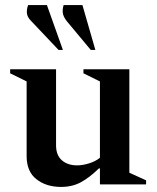

<svg xmlns="http://www.w3.org/2000/svg" viewBox="-20 -727 618 757"><path d="M221 10Q162 10 123.5 -20.5Q85 -51 85 -111V-406L20 -438V-454H201V-154Q201 -115 224 -95Q247 -75 284 -75Q306 -75 331.5 -83Q357 -91 374 -105V-406L309 -438V-454H490V-46L556 -16V0H374V-63H370Q333 -27 299 -8.5Q265 10 221 10ZM211 -530 103 -644Q87 -660 86 -676Q85 -692 91 -707H165L228 -530ZM338 -530 243 -644Q229 -662 227.5 -677Q226 -692 231 -707H305L356 -530Z"/></svg>

Font: Spectral SemiBold
Style: Regular
Weight: 600
Designer: Jean-Baptiste Levee
Foundry: Production Type
Version: Version 2.001